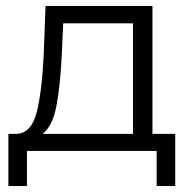

<svg xmlns="http://www.w3.org/2000/svg" viewBox="-20 -504 638 641"><path d="M565 -57V117H503V0H70V117H8V-57H36Q85 -60 102.5 -129Q120 -198 126 -322L132 -484H489V-57ZM122 -57H424V-426H191L186 -318Q181 -215 168 -148.5Q155 -82 122 -57Z"/></svg>

Font: Montserrat Ace
Style: Regular
Weight: 400
Designer: Julieta Ulanovsky
Foundry: Julieta Ulanovsky
Version: Version 1